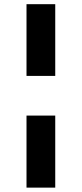

<svg xmlns="http://www.w3.org/2000/svg" viewBox="-20 -747 385 904"><path d="M240.1 -727.3H104.8V-389.6H240.1ZM104.8 -202.8V136.4H240.1V-202.8Z"/></svg>

Font: TID UI
Style: Bold
Weight: 700
Designer: The TID Project Authors
Foundry: Bakken & Bæck
Version: Version 1.001;hotconv 1.0.109;makeotfexe 2.5.65596